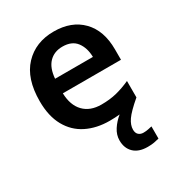

<svg xmlns="http://www.w3.org/2000/svg" viewBox="-184 -672 950 1024"><g transform="rotate(-30 290.5 -160.0)"><path d="M404 113Q404 134 415.5 144.5Q427 155 445 155Q461 155 475 152Q489 149 498 147V222Q483 226 466.5 229Q450 232 427 232Q372 232 342.5 203.5Q313 175 313 127Q313 93 333 62Q353 31 383 7Q355 10 320 10Q241 10 179.5 -20.5Q118 -51 83.5 -113Q49 -175 49 -267Q49 -406 118 -479Q187 -552 299 -552Q408 -552 471.5 -487Q535 -422 535 -306V-242H177Q179 -168 218 -127.5Q257 -87 326 -87Q378 -87 420 -97.5Q462 -108 506 -128V-27Q446 24 425 54.5Q404 85 404 113ZM299 -459Q248 -459 216.5 -426.5Q185 -394 180 -330H413Q412 -386 384.5 -422.5Q357 -459 299 -459Z"/></g></svg>

Font: Noto Sans Kannada SemiBold
Style: Regular
Weight: 600
Designer: Jelle Bosma - Monotype Design Team
Foundry: Monotype Imaging Inc.
Version: Version 2.005; ttfautohint (v1.8.4.7-5d5b)